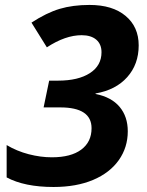

<svg xmlns="http://www.w3.org/2000/svg" viewBox="-20 -744 591 774"><path d="M539.1 -561C539.1 -610.8 521.5 -650.5 486.3 -679.9C451.2 -709.4 402.7 -724.1 340.8 -724.1C295.9 -724.1 255.8 -718.8 220.5 -708.3C185.1 -697.7 147.3 -679.2 106.9 -652.8L168.9 -553.2C218.7 -585.8 265.5 -602.1 309.1 -602.1C334.5 -602.1 354.2 -596 368.2 -584C382.2 -571.9 389.2 -555 389.2 -533.2C389.2 -497.4 373.5 -469.4 342.3 -449.2C311 -429 268.2 -418.9 213.9 -418.9H178.2L155.8 -311H223.1C307.1 -311 349.1 -283 349.1 -227.1C349.1 -190.3 335.3 -161.5 307.6 -140.9C279.9 -120.2 240.4 -109.9 189 -109.9C158.7 -109.9 127.6 -114 95.7 -122.3C63.8 -130.6 34.2 -142.9 6.8 -159.2V-28.8C55 -3.1 118 9.8 195.8 9.8C257.3 9.8 310.5 0.2 355.5 -18.8C400.4 -37.8 434.9 -64.5 459 -98.6C483.1 -132.8 495.1 -171.5 495.1 -214.8C495.1 -254.2 484.1 -287 462.2 -313.2C440.2 -339.4 407.9 -356.8 365.2 -365.2V-367.2C419.6 -376.6 462.2 -398.6 492.9 -433.1C523.7 -467.6 539.1 -510.3 539.1 -561Z"/></svg>

Font: OpenSans
Style: Bold Italic
Weight: 700
Italic angle: -12°
Foundry: Ascender Corporation
Version: Version 1.10; ttfautohint (v1.2) -l 8 -r 50 -G 200 -x 14 -D 